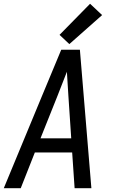

<svg xmlns="http://www.w3.org/2000/svg" viewBox="-21 -999 617 1019"><path d="M-1 0H89L164 -190H362L375 0H464L403 -735H304L202 -490ZM194 -265 284 -490Q296 -522 309 -554Q322 -586 334 -618Q336 -586 338 -554Q340 -522 342 -490L357 -265ZM347 -765 521 -919 457 -979 295 -814Z"/></svg>

Font: Iosevka Sparkle
Style: Italic
Weight: 400
Italic angle: -9°
Designer: Belleve Invis
Foundry: Belleve Invis
Version: Version 4.5.0; ttfautohint (v1.8.3)